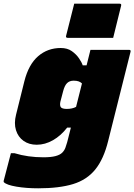

<svg xmlns="http://www.w3.org/2000/svg" viewBox="-70 -820 728 1040"><path d="M259 -560Q295 -560 319 -543Q343 -526 358 -504Q373 -482 378 -466H399Q404 -487 409.5 -508Q415 -529 420 -550H629Q640 -550 637 -539Q607 -419 575.5 -294Q544 -169 516 -57Q492 41 446.5 97.5Q401 154 326 177Q251 200 137 200Q72 200 19 191Q-34 182 -49 167Q-51 165 -50 159Q-40 121 -30.5 84.5Q-21 48 -11 10H9Q81 32 165 32Q206 32 230.5 25.5Q255 19 267 7Q279 -5 284.5 -20.5Q290 -36 294 -50Q299 -70 304 -89.5Q309 -109 314 -129H294Q260 -85 217 -60.5Q174 -36 129 -36Q87 -36 57.5 -57Q28 -78 16.5 -115Q5 -152 17 -199L62 -380Q85 -471 136.5 -515.5Q188 -560 259 -560ZM259 -240Q266 -230 292 -230Q321 -230 342 -241Q350 -273 358 -304.5Q366 -336 374 -368Q367 -375 356.5 -379Q346 -383 329 -383Q307 -383 293.5 -370Q280 -357 272 -326L257 -269Q253 -250 259 -240ZM332 -800H578Q589 -800 586 -789L543 -615H297Q285 -615 288 -626Z"/></svg>

Font: Recursive Sn Lnr St XBk
Style: Italic
Weight: 1000
Italic angle: -15°
Version: Version 1.079;hotconv 1.0.112;makeotfexe 2.5.65598; ttfautoh